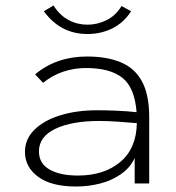

<svg xmlns="http://www.w3.org/2000/svg" viewBox="-20 -669 640 700"><path d="M257 11Q167 11 119 -24.5Q71 -60 71 -115Q71 -162 105.5 -196Q140 -230 199.5 -248.5Q259 -267 334 -267Q364 -267 402.5 -265.5Q441 -264 478 -260Q471 -350 426 -385.5Q381 -421 293 -421Q251 -421 211.5 -408Q172 -395 137 -367L108 -398Q186 -463 297 -463Q369 -463 420 -442Q471 -421 497.5 -372.5Q524 -324 524 -241V0H471V-93Q455 -58 421.5 -34.5Q388 -11 345.5 0Q303 11 257 11ZM122 -117Q122 -73 160.5 -51Q199 -29 264 -29Q359 -29 418 -78Q477 -127 479 -220Q447 -223 408.5 -225.5Q370 -228 342 -228Q242 -228 182 -199.5Q122 -171 122 -117ZM423 -647 458 -628Q431 -586 389.5 -565.5Q348 -545 299 -545Q200 -545 140 -628L175 -649Q198 -613 230 -596Q262 -579 299 -579Q335 -579 368.5 -595.5Q402 -612 423 -647Z"/></svg>

Font: Inconsolata Expanded Light
Style: Regular
Weight: 300
Width: 7
Monospace: yes
Designer: Raph Levien, Cyreal, Brenton Simpson
Foundry: Raph Levien, Cyreal, Google
Version: Version 3.001; ttfautohint (v1.8.2.53-6de2)